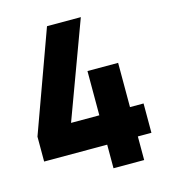

<svg xmlns="http://www.w3.org/2000/svg" viewBox="-102 -742 734 833"><g transform="rotate(-15 265.0 -325.0)"><path d="M305.2 9.8V-96.2H22V-208L186 -660.2H337.9L178.2 -228H305.2V-426.8H442.9V-228H503.9V-96.2H442.9V9.8Z"/></g></svg>

Font: TitilliumText25L
Style: 999 wt
Weight: 900
Designer: Accademia di Belle Arti di Urbino and others
Foundry: Accademia di Belle Arti di Urbino and others.
Version: Version 25.000